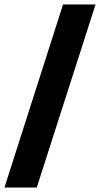

<svg xmlns="http://www.w3.org/2000/svg" viewBox="-48 -778 449 862"><path d="M-28 64 235 -758H381L117 64Z"/></svg>

Font: Muli Black
Style: Regular
Weight: 900
Designer: Vernon Adams
Foundry: Vernon Adams
Version: Version 2.001